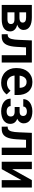

<svg xmlns="http://www.w3.org/2000/svg" viewBox="1369 -1947 588 3366"><g transform="rotate(90 1663.0 -264.0)"><path d="M317.9 -223.6H150.4L149.4 -311H287.1Q317.9 -311 337.4 -317.4Q356.9 -323.7 366.5 -336.4Q376 -349.1 376 -367.2Q376 -382.8 370.1 -394.3Q364.3 -405.8 352.8 -413.1Q341.3 -420.4 324 -424.1Q306.6 -427.7 283.7 -427.7H196.3V0H66.9V-528.3H283.7Q335 -528.3 376 -519.3Q417 -510.3 445.8 -492.2Q474.6 -474.1 490 -446.5Q505.4 -418.9 505.4 -381.8Q505.4 -357.4 494.6 -335.9Q483.9 -314.5 462.9 -297.9Q441.9 -281.2 411.1 -270.8Q380.4 -260.3 340.8 -257.8ZM317.9 0H115.7L163.6 -100.6H317.9Q346.2 -100.6 364.7 -107.7Q383.3 -114.7 392.3 -128.4Q401.4 -142.1 401.4 -161.6Q401.4 -180.7 392.8 -194.6Q384.3 -208.5 366 -216.1Q347.7 -223.6 317.9 -223.6H184.6L185.5 -311H340.3L374.5 -276.4Q427.2 -272.9 461.9 -255.1Q496.6 -237.3 513.7 -210.2Q530.8 -183.1 530.8 -150.9Q530.8 -113.3 516.6 -85Q502.4 -56.6 475.1 -37.8Q447.8 -19 408.2 -9.5Q368.7 0 317.9 0Z M979.5 -528.3V-426.3H720.7V-528.3ZM1076.7 -528.3V0H947.8V-528.3ZM688.5 -528.3H815.9L801.8 -264.6Q798.3 -206.5 789.6 -162.8Q780.8 -119.1 766.1 -88.1Q751.5 -57.1 730.5 -37.6Q709.5 -18.1 681.9 -9Q654.3 0 620.1 0H580.6L579.1 -104L597.7 -105.5Q614.7 -106.9 627.2 -114.7Q639.6 -122.6 648.7 -137.2Q657.7 -151.9 663.8 -175Q669.9 -198.2 673.6 -229.7Q677.2 -261.2 678.7 -302.7Z M1431.6 9.8Q1371.6 9.8 1323.7 -9.8Q1275.9 -29.3 1242.4 -64.2Q1209 -99.1 1191.2 -145.8Q1173.3 -192.4 1173.3 -246.1V-265.6Q1173.3 -326.7 1190.9 -376.7Q1208.5 -426.8 1240.7 -462.9Q1272.9 -499 1317.9 -518.6Q1362.8 -538.1 1417 -538.1Q1473.1 -538.1 1516.1 -519.3Q1559.1 -500.5 1587.9 -466.3Q1616.7 -432.1 1631.3 -384.5Q1646 -336.9 1646 -279.3V-225.1H1231.9V-314H1519V-323.7Q1518.1 -354.5 1507.3 -380.1Q1496.6 -405.8 1474.1 -421.1Q1451.7 -436.5 1416 -436.5Q1387.2 -436.5 1366 -424.1Q1344.7 -411.6 1330.8 -388.9Q1316.9 -366.2 1310.1 -335Q1303.2 -303.7 1303.2 -265.6V-246.1Q1303.2 -212.9 1312.3 -184.6Q1321.3 -156.2 1339.1 -135.5Q1356.9 -114.7 1382.1 -103.3Q1407.2 -91.8 1439.5 -91.8Q1480 -91.8 1512.9 -107.7Q1545.9 -123.5 1570.3 -154.8L1635.3 -87.4Q1618.7 -63 1590.6 -40.5Q1562.5 -18.1 1522.9 -4.2Q1483.4 9.8 1431.6 9.8Z M1959 -252H1856V-313.5H1934.6Q1963.4 -313.5 1980.7 -321.3Q1998 -329.1 2005.6 -343.3Q2013.2 -357.4 2013.2 -376Q2013.2 -392.6 2005.9 -407.5Q1998.5 -422.4 1981.4 -431.9Q1964.4 -441.4 1934.1 -441.4Q1909.2 -441.4 1889.6 -433.6Q1870.1 -425.8 1858.9 -411.6Q1847.7 -397.5 1847.7 -377.9H1718.3Q1718.3 -427.7 1746.8 -463.4Q1775.4 -499 1823.2 -518.3Q1871.1 -537.6 1928.2 -537.6Q1977.5 -537.6 2017.1 -527.6Q2056.6 -517.6 2084.5 -498Q2112.3 -478.5 2127.4 -450Q2142.6 -421.4 2142.6 -383.8Q2142.6 -356.9 2129.9 -333Q2117.2 -309.1 2093.3 -290.8Q2069.3 -272.5 2035.4 -262.2Q2001.5 -252 1959 -252ZM1856 -287.1H1959Q2006.3 -287.1 2042.2 -278.1Q2078.1 -269 2102.5 -251.5Q2127 -233.9 2139.4 -208.3Q2151.9 -182.6 2151.9 -149.4Q2151.9 -111.8 2135.5 -82.3Q2119.1 -52.7 2089.4 -32.2Q2059.6 -11.7 2018.6 -1Q1977.5 9.8 1928.2 9.8Q1875 9.8 1825 -7.8Q1774.9 -25.4 1742.4 -62Q1710 -98.6 1710 -156.2H1839.4Q1839.4 -137.7 1850.6 -121.6Q1861.8 -105.5 1883.1 -95.9Q1904.3 -86.4 1934.6 -86.4Q1965.3 -86.4 1984.9 -96.2Q2004.4 -106 2013.4 -122.3Q2022.5 -138.7 2022.5 -156.7Q2022.5 -181.6 2012.9 -197Q2003.4 -212.4 1983.6 -219.7Q1963.9 -227.1 1934.6 -227.1H1856Z M2600.1 -528.3V-426.3H2341.3V-528.3ZM2697.3 -528.3V0H2568.4V-528.3ZM2309.1 -528.3H2436.5L2422.4 -264.6Q2418.9 -206.5 2410.2 -162.8Q2401.4 -119.1 2386.7 -88.1Q2372.1 -57.1 2351.1 -37.6Q2330.1 -18.1 2302.5 -9Q2274.9 0 2240.7 0H2201.2L2199.7 -104L2218.3 -105.5Q2235.4 -106.9 2247.8 -114.7Q2260.3 -122.6 2269.3 -137.2Q2278.3 -151.9 2284.4 -175Q2290.5 -198.2 2294.2 -229.7Q2297.9 -261.2 2299.3 -302.7Z M2945.3 -184.1 3137.7 -528.3H3267.1V0H3137.7V-344.7L2945.3 0H2815.9V-528.3H2945.3Z"/></g></svg>

Font: Roboto SemiBold
Style: Regular
Weight: 600
Designer: Christian Robertson
Foundry: Google
Version: Version 3.009; 2024